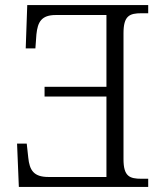

<svg xmlns="http://www.w3.org/2000/svg" viewBox="-20 -734 646 754"><path d="M562 0V-32H536C489 -32 465 -41 465 -109V-603C465 -672 488 -682 536 -682H562V-714H87L81 -544H119L123 -599C128 -648 143 -675 199 -675H398V-393H155V-355H398V-39H170C112 -39 96 -66 91 -115L85 -170H47L54 0Z"/></svg>

Font: Noto Serif Light
Style: Regular
Weight: 300
Designer: Monotype Design Team
Foundry: Monotype Imaging Inc.
Version: Version 2.013